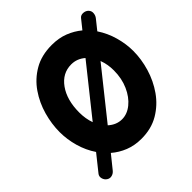

<svg xmlns="http://www.w3.org/2000/svg" viewBox="-172 -688 903 903"><g transform="rotate(-45 279.5 -237.0)"><path d="M39.6 77.1Q27.8 69.3 24.2 54.9Q20.5 40.5 29.3 29.8L93.3 -50.3Q65.9 -90.8 52 -139.6Q38.1 -188.5 38.1 -237.3Q38.1 -291 53.7 -346.7Q69.3 -402.3 101.6 -449.2Q133.8 -496.1 183.6 -524.9Q233.4 -553.7 301.8 -553.7Q348.1 -553.7 385.5 -539.1Q422.9 -524.4 452.1 -500L489.3 -546.4Q498 -556.6 513.4 -555.4Q528.8 -554.2 538.1 -544.4Q547.9 -534.2 546.6 -520Q545.4 -505.9 537.1 -495.6L498.5 -447.3Q525.9 -406.2 539.6 -357.7Q553.2 -309.1 553.2 -262.7Q553.2 -208.5 536.6 -152.3Q520 -96.2 486.8 -48.8Q453.6 -1.5 404.1 27.8Q354.5 57.1 288.6 57.1Q243.2 57.1 205.8 42.2Q168.5 27.3 139.2 2L86.9 66.9Q78.1 78.1 64.7 81.5Q51.3 85 39.6 77.1ZM301.8 -424.3Q242.7 -424.3 205.6 -372.3Q168.5 -320.3 168.5 -237.3Q168.5 -195.8 181.2 -160.6L370.6 -397.9Q340.3 -424.3 301.8 -424.3ZM423.8 -262.7Q423.8 -303.2 410.6 -337.9L220.7 -100.1Q251.5 -72.3 288.6 -72.3Q323.2 -72.3 354.2 -97.4Q385.3 -122.6 404.5 -165.8Q423.8 -209 423.8 -262.7Z"/></g></svg>

Font: Mikhak Bold
Style: Regular
Weight: 700
Designer: Amin Abedi
Version: Version 3.3